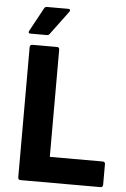

<svg xmlns="http://www.w3.org/2000/svg" viewBox="-57 -885 609 926"><g transform="rotate(5 247.0 -421.5)"><path d="M79 0Q66 0 66 -13V-642Q66 -655 79 -655H198Q209 -655 209 -642V-124H465Q477 -124 477 -112V-13Q477 0 465 0ZM64 -708Q51 -708 57 -721L118 -833Q122 -843 132 -843H236Q242 -843 244 -838.5Q246 -834 241 -828L157 -715Q153 -708 143 -708Z"/></g></svg>

Font: Sofia Sans ExtraBold
Style: Regular
Weight: 800
Designer: Botio Nikoltchev, Ani Petrova
Foundry: lettersoup
Version: Version 4.101; ttfautohint (v1.8.4.7-5d5b)